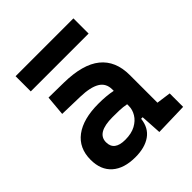

<svg xmlns="http://www.w3.org/2000/svg" viewBox="-200 -849 986 986"><g transform="rotate(-45 293.0 -355.5)"><path d="M392.6 4.9 385.7 -109.4H374.5Q368.2 -49.8 325.9 -20Q283.7 9.8 214.4 9.8Q132.3 9.8 87.2 -30Q42 -69.8 42 -143.6Q42 -228.5 102.5 -273.9Q163.1 -319.3 273.9 -319.3Q333 -319.3 376.5 -310.1V-320.3Q376.5 -365.7 340.8 -387Q305.2 -408.2 234.4 -410.2L105.5 -413.6L115.2 -522.5L224.6 -521Q360.4 -519 426.3 -465.6Q492.2 -412.1 492.2 -309.6V-108.4L570.3 -97.7V0ZM376.5 -212.9Q350.1 -217.8 326.4 -218.5Q302.7 -219.2 276.9 -219.2Q161.6 -219.2 161.6 -151.4Q161.6 -90.3 240.7 -90.3Q286.1 -90.3 316.2 -106.7Q346.2 -123 361.3 -148.2Q376.5 -173.3 376.5 -200.2ZM73.2 -609.4V-719.7H493.2V-609.4Z"/></g></svg>

Font: CaskaydiaCove NF SemiBold
Style: Regular
Weight: 600
Designer: Aaron Bell
Foundry: Saja Typeworks
Version: Version 2111.001; VTT 6.35;Nerd Fonts 3.2.1